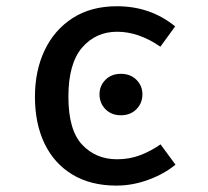

<svg xmlns="http://www.w3.org/2000/svg" viewBox="-20 -573 655 606"><path d="M349.2 -70.3Q388.7 -70.3 422.8 -83.3Q456.9 -96.4 486.7 -117.4L533.8 -53.3Q497.9 -23.6 447.9 -5.4Q397.9 12.8 347.7 12.8Q266.2 12.8 208.5 -22.1Q150.8 -56.9 120.5 -120Q90.3 -183.1 90.3 -267.7Q90.3 -349.7 120.8 -414.1Q151.3 -478.5 209.2 -515.9Q267.2 -553.3 349.2 -553.3Q454.9 -553.3 532.8 -489.7L486.2 -425.6Q417.9 -472.8 349.7 -472.8Q282.1 -472.8 239 -422.6Q195.9 -372.3 195.9 -267.7Q195.9 -162.6 239.2 -116.4Q282.6 -70.3 349.2 -70.3ZM361.3 -340Q391.8 -340 410.6 -321.2Q429.5 -302.4 429.5 -275.4Q429.5 -247.4 410.6 -228.3Q391.8 -209.2 361.3 -209.2Q331.8 -209.2 312.9 -228.3Q294.1 -247.4 294.1 -275.4Q294.1 -302.4 312.9 -321.2Q331.8 -340 361.3 -340Z"/></svg>

Font: Fira Code Retina
Style: Regular
Weight: 450
Monospace: yes
Designer: Carrois Corporate, Edenspiekermann AG, Nikita Prokopov
Foundry: Carrois Corporate, Edenspiekermann AG, Nikita Prokopov
Version: Version 6.002